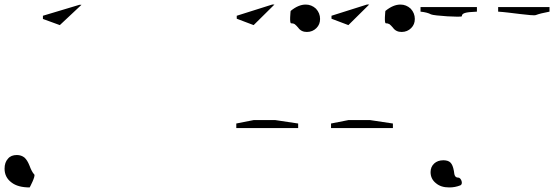

<svg xmlns="http://www.w3.org/2000/svg" viewBox="-163 -561 2427 841"><path d="M-33 260C-33 260 -6 210 -13 203C-20 196 -27 183 -34 164C-34 164 -34 164 -34 164C-40 149 -47 137 -56 129C-65 122 -76 118 -89 118C-89 118 -89 118 -89 118C-106 118 -119 123 -128 134C-138 145 -143 159 -143 178C-143 178 -143 178 -143 178C-143 203 -133 223 -113 238C-94 253 -67 260 -33 260ZM99 -451C99 -451 194 -540 194 -540C194 -540 185 -540 185 -540C185 -540 25 -492 25 -492C25 -492 25 -478 25 -478C25 -478 99 -451 99 -451Z M1176 -541C1176 -541 1176 -541 1176 -541C1155 -541 1133 -532 1110 -513C1110 -513 1104 -459 1112 -459C1112 -459 1112 -459 1112 -459C1118 -459 1123 -458 1128 -455C1132 -452 1137 -447 1143 -440C1143 -440 1143 -440 1143 -440C1152 -427 1165 -421 1181 -421C1181 -421 1181 -421 1181 -421C1198 -421 1212 -427 1223 -438C1234 -449 1239 -462 1239 -478C1239 -478 1239 -478 1239 -478C1239 -495 1233 -510 1221 -523C1208 -535 1193 -541 1176 -541ZM1043 -35C1043 -35 948 -35 948 -35C948 -35 872 -20 872 -20C872 -20 872 0 872 0C872 0 1143 0 1143 0C1143 0 1143 -20 1143 -20C1143 -20 1043 -35 1043 -35ZM948 -451C948 -451 1039 -541 1039 -541C1039 -541 1029 -541 1029 -541C1029 -541 874 -492 874 -492C874 -492 874 -479 874 -479C874 -479 948 -451 948 -451Z M1591 -541C1591 -541 1591 -541 1591 -541C1570 -541 1548 -532 1525 -513C1525 -513 1519 -459 1527 -459C1527 -459 1527 -459 1527 -459C1533 -459 1538 -458 1543 -455C1547 -452 1552 -447 1558 -440C1558 -440 1558 -440 1558 -440C1567 -427 1580 -421 1596 -421C1596 -421 1596 -421 1596 -421C1613 -421 1627 -427 1638 -438C1649 -449 1654 -462 1654 -478C1654 -478 1654 -478 1654 -478C1654 -495 1648 -510 1636 -523C1623 -535 1608 -541 1591 -541ZM1458 -35C1458 -35 1363 -35 1363 -35C1363 -35 1287 -20 1287 -20C1287 -20 1287 0 1287 0C1287 0 1558 0 1558 0C1558 0 1558 -20 1558 -20C1558 -20 1458 -35 1458 -35ZM1363 -451C1363 -451 1454 -541 1454 -541C1454 -541 1444 -541 1444 -541C1444 -541 1289 -492 1289 -492C1289 -492 1289 -479 1289 -479C1289 -479 1363 -451 1363 -451Z M1853 251C1868 245 1856 217 1845 217C1845 217 1845 217 1845 217C1838 217 1834 215 1831 211C1828 207 1826 199 1825 187C1825 187 1825 187 1825 187C1822 170 1817 158 1810 151C1803 144 1792 141 1779 141C1779 141 1779 141 1779 141C1762 141 1749 146 1739 155C1728 165 1723 178 1723 193C1723 193 1723 193 1723 193C1723 213 1731 229 1746 241C1761 254 1780 260 1805 260C1805 260 1805 260 1805 260C1822 260 1838 257 1853 251ZM1725 -498C1736 -492 1860 -484 1860 -490C1860 -490 1860 -490 1860 -490C1860 -497 1864 -501 1873 -504C1882 -507 1899 -509 1926 -510C1926 -510 1926 -530 1926 -530C1926 -530 1679 -530 1679 -530C1679 -530 1679 -510 1679 -510C1679 -510 1679 -510 1679 -510C1699 -508 1714 -504 1725 -498ZM2019 -510C2070 -507 2171 -490 2184 -495C2197 -500 2217 -505 2244 -510C2244 -510 2244 -530 2244 -530C2244 -530 2019 -530 2019 -530C2019 -530 2019 -510 2019 -510C2019 -510 2019 -510 2019 -510Z"/></svg>

Font: Only Serifs
Style: Regular
Weight: 500
Designer: Matt LaGrandeur
Version: Version 0.001